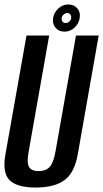

<svg xmlns="http://www.w3.org/2000/svg" viewBox="-28 -834 462 859"><path d="M131.5 5Q48 5 15 -27.8Q-18 -60.5 -4 -141.5L90.5 -675H192L100 -154.5Q91 -105.5 102 -87Q113 -68.5 144.5 -68.5Q177 -68.5 194 -86.8Q211 -105 220 -154.5L312 -675H413.5L319.5 -141.5Q305 -60.5 260 -27.8Q215 5 131.5 5ZM260.5 -692.5Q235 -692.5 220.2 -710Q205.5 -727.5 209.5 -753.5Q214 -778.5 233 -796.2Q252 -814 278 -814Q303.5 -814 318.2 -796.2Q333 -778.5 328.5 -753.5Q324.5 -728 305.2 -710.2Q286 -692.5 260.5 -692.5ZM265.5 -731Q274.5 -731 281.8 -737.5Q289 -744 290.5 -753.5Q291.5 -763 286.8 -769.2Q282 -775.5 273 -775.5Q264 -775.5 256.8 -769.2Q249.5 -763 248 -753.5Q246.5 -744 251.5 -737.5Q256.5 -731 265.5 -731Z"/></svg>

Font: Anybody Condensed Medium
Style: Italic
Weight: 500
Width: 3
Italic angle: -10°
Designer: Tyler Finck
Foundry: Etcetera Type Company
Version: Version 1.010; ttfautohint (v1.8.3) -l 8 -r 50 -G 200 -x 14 